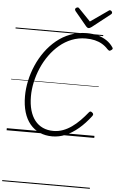

<svg xmlns="http://www.w3.org/2000/svg" viewBox="-96 -1318 1158 1879"><g transform="rotate(5 482.5 -379.0)"><path d="M450 21Q381 21 325.5 -3.5Q270 -28 230.5 -75.5Q191 -123 170.5 -191.5Q150 -260 150 -348Q150 -422 166.5 -499.5Q183 -577 215.5 -652Q248 -727 295.5 -792.5Q343 -858 404 -908Q465 -958 540 -986.5Q615 -1015 701 -1015Q759 -1015 807.5 -1002Q856 -989 895 -963Q934 -937 960 -898Q967 -889 963.5 -882Q960 -875 948 -868Q938 -861 932 -863Q926 -865 914 -876Q888 -905 855.5 -924Q823 -943 783.5 -952.5Q744 -962 695 -962Q622 -962 557 -936.5Q492 -911 437.5 -865Q383 -819 340.5 -759.5Q298 -700 268.5 -631.5Q239 -563 223.5 -491.5Q208 -420 208 -352Q208 -275 225 -215.5Q242 -156 274 -115.5Q306 -75 352 -54Q398 -33 456 -33Q505 -33 549.5 -49.5Q594 -66 635 -95Q676 -124 714 -162.5Q752 -201 788 -246Q796 -255 803.5 -254Q811 -253 820 -245Q829 -238 830 -230Q831 -222 823 -211Q767 -137 705.5 -85Q644 -33 580 -6Q516 21 450 21ZM905 -1258Q914 -1258 921 -1250.5Q928 -1243 928 -1236Q928 -1230 926 -1226.5Q924 -1223 919 -1219L741 -1079Q732 -1073 725.5 -1069.5Q719 -1066 711 -1066Q704 -1066 698.5 -1070Q693 -1074 687 -1080L570 -1221Q567 -1226 565.5 -1230Q564 -1234 564 -1237Q564 -1246 573 -1252Q582 -1258 589 -1258Q595 -1258 598.5 -1255Q602 -1252 607 -1247L719 -1131L885 -1247Q892 -1252 896 -1255Q900 -1258 905 -1258ZM0 490H861V500H0ZM0 -20H861V0H0ZM0 -505H861V-500H0ZM0 -1010H861V-1000H0Z"/></g></svg>

Font: Playwrite AU QLD Guides
Style: Regular
Weight: 400
Designer: Veronika Burian, José Scaglione
Foundry: TypeTogether
Version: Version 1.003